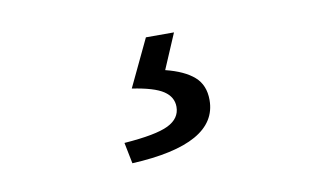

<svg xmlns="http://www.w3.org/2000/svg" viewBox="-41 -77 688 404"><g transform="rotate(-10 303.0 125.0)"><path d="M326 152Q326 131 306.5 118Q287 105 240 98L288 -3H348L316 72Q356 82 376.5 100Q397 118 397 150Q397 244 214 253L205 208Q273 203 299.5 190Q326 177 326 152Z"/></g></svg>

Font: Noto Sans SC
Style: Regular
Weight: 400
Designer: Ryoko NISHIZUKA ____ (kana & ideographs); Paul D. Hunt (Latin, Greek & Cyrillic); Wenlong ZHANG ___ (bopomofo); Sandoll 
Foundry: Adobe Systems Incorporated
Version: Version 1.004